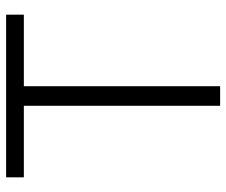

<svg xmlns="http://www.w3.org/2000/svg" viewBox="-76 -664 740 628"><g transform="rotate(-90 294.0 -350.0)"><path d="M262 0H326V-642H560V-700H28V-642H262Z"/></g></svg>

Font: Meta Space Light
Style: Regular
Weight: 300
Designer: Meta Pool / Florian Karsten
Foundry: Meta Pool / Florian Karsten
Version: Version 2.000;Glyphs 3.1.1 (3137)